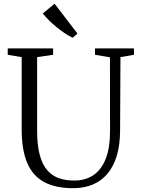

<svg xmlns="http://www.w3.org/2000/svg" viewBox="-20 -1003 756 1032"><path d="M373.5 8.5Q279 8.5 217.5 -24.5Q156 -57.5 126.2 -127.5Q96.5 -197.5 96.5 -308V-696L21.5 -708.5V-743H265.5V-708.5L179.5 -696V-300.5Q179.5 -221.5 193.8 -169.5Q208 -117.5 234.5 -87.5Q261 -57.5 297.2 -45Q333.5 -32.5 377.5 -32.5Q440.5 -32.5 483.8 -62.8Q527 -93 549.5 -152.8Q572 -212.5 571.5 -301L571 -695L490.5 -708.5V-743H700V-708.5L627.5 -696L625.5 -305Q625.5 -223.5 607.2 -164.2Q589 -105 555.5 -66.8Q522 -28.5 476 -10Q430 8.5 373.5 8.5ZM370 -800.5Q352 -808.5 329.5 -823.5Q307 -838.5 284 -857.2Q261 -876 241.8 -895.2Q222.5 -914.5 210 -930.5L273.5 -983L396.5 -822.5L371 -800.5Z"/></svg>

Font: Merriweather 60pt Light
Style: Regular
Weight: 300
Version: Version 2.100